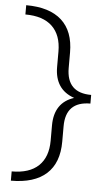

<svg xmlns="http://www.w3.org/2000/svg" viewBox="-57 -749 518 908"><g transform="rotate(5 202.0 -294.5)"><path d="M256 -433Q256 -315 373 -315V-274Q256 -274 256 -156V-83Q256 18 198.5 70Q141 122 30 122V78Q114 78 157.5 36.5Q201 -5 201 -83V-155Q201 -264 294 -294Q201 -326 201 -433V-506Q201 -584 157.5 -625.5Q114 -667 30 -667V-711Q141 -711 198.5 -659Q256 -607 256 -506Z"/></g></svg>

Font: EauTestSC Semilight
Style: Regular
Weight: 300
Designer: Christian Thalmann (Catharsis Fonts)
Version: Version 0.001;PS 000.001;hotconv 1.0.88;makeotf.lib2.5.64775